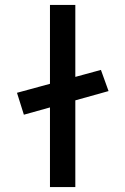

<svg xmlns="http://www.w3.org/2000/svg" viewBox="-20 -760 509 780"><path d="M77 -294 49 -383 390 -476 421 -390ZM183 0V-740H286V0Z"/></svg>

Font: Lexend Tera
Style: Regular
Weight: 400
Designer: Bonnie Shaver-Troup, Thomas Jockin
Foundry: Lexend
Version: Version 1.007